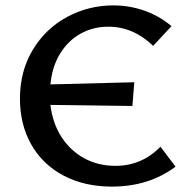

<svg xmlns="http://www.w3.org/2000/svg" viewBox="-20 -685 701 712"><path d="M631 -67Q532 7 395 7Q293 7 215.5 -34Q138 -75 96 -149Q54 -223 54 -319Q54 -422 102 -501Q150 -580 229.5 -622.5Q309 -665 400 -665Q460 -665 515.5 -645.5Q571 -626 616 -588L548 -515Q474 -586 382 -586Q325 -586 278.5 -560Q232 -534 202.5 -485.5Q173 -437 167 -372L478 -380L471 -292L167 -296Q175 -228 208 -177Q241 -126 292.5 -98Q344 -70 408 -70Q506 -70 575 -141Z"/></svg>

Font: Ysabeau SC Semibold
Style: Regular
Weight: 600
Designer: Christian Thalmann (Catharsis Fonts)
Version: Version 0.003